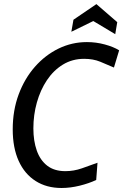

<svg xmlns="http://www.w3.org/2000/svg" viewBox="-20 -924 614 958"><path d="M287 14Q212.5 14 157.8 -20.8Q103 -55.5 73.2 -121Q43.5 -186.5 43.5 -278.5Q43.5 -373 73 -452.5Q102.5 -532 154.2 -590.8Q206 -649.5 272.5 -681.8Q339 -714 413.5 -714Q459.5 -714 502.8 -702.2Q546 -690.5 574.5 -673L548.5 -587Q515.5 -601.5 480.2 -616Q445 -630.5 400 -630.5Q341 -630.5 294 -601.8Q247 -573 214.2 -524Q181.5 -475 164 -412.8Q146.5 -350.5 146.5 -283.5Q146.5 -221 163.5 -172.8Q180.5 -124.5 215.8 -97.2Q251 -70 306 -70Q348 -70 388.2 -84Q428.5 -98 466.5 -112L460 -26Q424 -9 377.5 2.5Q331 14 287 14ZM555 -753.5 445.5 -819 336 -765.5 346.5 -825.5 461 -903.5 565 -813.5Z"/></svg>

Font: Cabin
Style: Italic
Weight: 400
Width: 4
Italic angle: -10°
Designer: Pablo Impallari
Foundry: Pablo Impallari. http://www.impallari.com Igino Marini. http://www.ikern.com
Version: Version 3.001